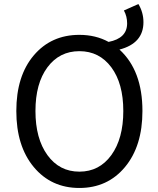

<svg xmlns="http://www.w3.org/2000/svg" viewBox="-20 -920 782 953"><path d="M374 -747Q455 -747 519 -712Q611 -730 611 -804Q611 -839 595 -868L667 -900Q692 -858 692 -810Q692 -705 573 -674Q687 -570 687 -369Q687 -195 600.5 -91Q514 13 374 13Q234 13 147.5 -91Q61 -195 61 -369Q61 -543 147.5 -645Q234 -747 374 -747ZM215.5 -150Q275 -68 374 -68Q473 -68 532.5 -150Q592 -232 592 -369Q592 -506 532.5 -586Q473 -666 374 -666Q275 -666 215.5 -586Q156 -506 156 -369Q156 -232 215.5 -150Z"/></svg>

Font: Noto Sans SC
Style: Regular
Weight: 400
Designer: Ryoko NISHIZUKA  (kana, bopomofo & ideographs); Paul D. Hunt (Latin, Greek & Cyrillic); Sandoll Communications , Soo-you
Foundry: Adobe
Version: Version 2.002;hotconv 1.0.116;makeotfexe 2.5.65601